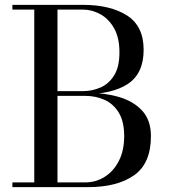

<svg xmlns="http://www.w3.org/2000/svg" viewBox="-20 -770 696 790"><path d="M31 0V-19.5H331Q374 -19.5 410.5 -42.2Q447 -65 469 -107.8Q491 -150.5 491 -210Q491 -269.5 469 -306Q447 -342.5 410.5 -359Q374 -375.5 331 -375.5H211V-388H341.5Q412 -388 471 -370.5Q530 -353 565.5 -314Q601 -275 601 -210Q601 -97.5 531.8 -48.8Q462.5 0 341.5 0ZM121 -7.5V-742.5H216.5V-7.5ZM211 -382V-395H321Q359 -395 393.5 -410Q428 -425 449.8 -460Q471.5 -495 471.5 -554.5Q471.5 -614 449.8 -653Q428 -692 393.5 -711.2Q359 -730.5 321 -730.5H31V-750H321Q434.5 -750 502.8 -706.2Q571 -662.5 571 -565Q571 -468 506.5 -425Q442 -382 321 -382Z"/></svg>

Font: Bodoni Moda SC
Style: Regular
Weight: 400
Designer: Owen Earl
Foundry: indestructible type
Version: Version 2.005